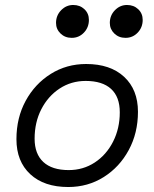

<svg xmlns="http://www.w3.org/2000/svg" viewBox="-20 -739 620 771"><path d="M254 12Q157 12 101.5 -39.5Q46 -91 46 -180Q46 -266 83 -334Q120 -402 183.5 -442Q247 -482 326 -482Q423 -482 478.5 -430.5Q534 -379 534 -290Q534 -205 497 -136.5Q460 -68 396.5 -28Q333 12 254 12ZM256 -56Q314 -56 360.5 -86.5Q407 -117 434 -170Q461 -223 461 -288Q461 -350 426 -382Q391 -414 324 -414Q266 -414 219.5 -383.5Q173 -353 146 -300.5Q119 -248 119 -182Q119 -121 154 -88.5Q189 -56 256 -56ZM268 -587Q241 -587 223 -604.5Q205 -622 205 -647Q205 -677 225.5 -698Q246 -719 274 -719Q301 -719 319 -702Q337 -685 337 -659Q337 -629 317 -608Q297 -587 268 -587ZM484 -587Q457 -587 439 -604.5Q421 -622 421 -647Q421 -677 441.5 -698Q462 -719 490 -719Q517 -719 535 -702Q553 -685 553 -659Q553 -629 533 -608Q513 -587 484 -587Z"/></svg>

Font: Sometype Mono
Style: Italic
Weight: 400
Italic angle: -12°
Monospace: yes
Designer: Ryoichi Tsunekawa
Foundry: Dharma Type
Version: Version 1.000; ttfautohint (v1.8.3)